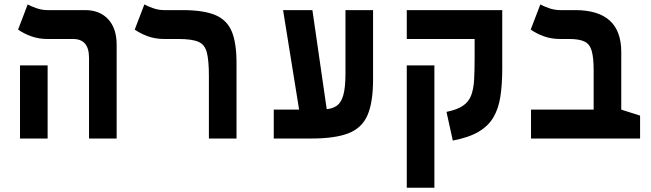

<svg xmlns="http://www.w3.org/2000/svg" viewBox="-20 -632 2970 876"><path d="M386.2 0V-368.2Q386.2 -454.1 313.5 -454.1H197.3Q155.8 -454.1 121.3 -466.8Q86.9 -479.5 62.5 -497.1L106.4 -611.8Q117.7 -605 143.8 -595.5Q169.9 -585.9 196.8 -585.9H368.2Q435.1 -585.9 473.6 -544.2Q512.2 -502.4 512.2 -428.2V0ZM71.3 0V-333.5H197.3V0Z M1059.1 -345.2V0H933.1V-285.2Q933.1 -356 923.8 -392.3Q914.6 -428.7 885 -441.4Q855.5 -454.1 794.4 -454.1H729.5Q688 -454.1 653.6 -466.8Q619.1 -479.5 594.7 -497.1L638.7 -611.8Q649.9 -605 676 -595.5Q702.1 -585.9 729 -585.9H812.5Q908.2 -585.9 961.9 -563.5Q1015.6 -541 1037.4 -488.5Q1059.1 -436 1059.1 -345.2Z M1229 0V-131.8H1344.7L1271.5 -585.9H1405.3L1470.7 -133.8Q1499.5 -136.7 1518.6 -151.1Q1537.6 -165.5 1546.9 -200Q1556.2 -234.4 1556.2 -297.9V-585.9H1682.1V-269Q1682.1 -165 1656.7 -106.4Q1631.3 -47.9 1569.8 -23.9Q1508.3 0 1399.9 0Z M2271.5 -585.9V-318.4Q2271.5 -246.1 2262.9 -190.9Q2254.4 -135.7 2230.7 -95.9Q2207 -56.2 2162.6 -30.3Q2118.2 -4.4 2045.9 9.3L2017.1 -121.6Q2065.4 -131.3 2091.8 -149.2Q2118.2 -167 2129.4 -196Q2140.6 -225.1 2143.1 -267.3Q2145.5 -309.6 2145.5 -367.2V-454.1H1835.9V-585.9ZM1961.9 224.6H1835.9V-333.5H1961.9Z M2900.4 -104.5V0H2402.8V-131.8H2688.5V-311.5Q2688.5 -369.1 2679.7 -399.9Q2670.9 -430.7 2647 -442.4Q2623 -454.1 2577.6 -454.1H2536.1Q2494.6 -454.1 2460.2 -466.8Q2425.8 -479.5 2401.4 -497.1L2445.3 -611.8Q2456.5 -605 2482.7 -595.5Q2508.8 -585.9 2535.6 -585.9H2604Q2814.5 -585.9 2814.5 -395V-131.8Z"/></svg>

Font: Cascadia Mono
Style: Bold
Weight: 700
Monospace: yes
Designer: Aaron Bell
Foundry: Saja Typeworks
Version: Version 2404.023; ttfautohint (v1.8.4)